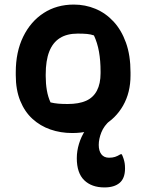

<svg xmlns="http://www.w3.org/2000/svg" viewBox="-20 -570 640 840"><path d="M303 -550Q353 -550 397.5 -531.5Q442 -513 476.5 -476Q511 -439 531 -383.5Q551 -328 551 -253V-240Q551 -165 518.5 -108Q486 -51 429 -19.5Q372 12 296 12Q245 12 200.5 -3.5Q156 -19 122 -50Q88 -81 68.5 -129Q49 -177 49 -241V-254Q49 -343 81.5 -409.5Q114 -476 171 -513Q228 -550 303 -550ZM320 -423Q273 -423 242 -403.5Q211 -384 195.5 -344.5Q180 -305 180 -244V-237Q180 -204 185 -175Q190 -146 201 -122Q218 -118 235 -116.5Q252 -115 276 -115Q325 -115 356.5 -129Q388 -143 404 -173.5Q420 -204 420 -250V-257Q420 -305 413 -344Q406 -383 391 -415Q377 -420 360.5 -421.5Q344 -423 320 -423ZM316 122Q316 91 325.5 59.5Q335 28 352.5 1Q370 -26 392.5 -46Q415 -66 441 -73Q449 -77 459.5 -77.5Q470 -78 487 -73Q484 -67 477.5 -58.5Q471 -50 462 -43Q435 -20 423.5 9Q412 38 412 64Q412 90 423.5 105Q435 120 457 120Q472 120 483 116.5Q494 113 507 105H513Q518 116 521 125.5Q524 135 525.5 144.5Q527 154 527 167Q527 210 503.5 230Q480 250 437 250Q381 250 348.5 218.5Q316 187 316 122Z"/></svg>

Font: Recursive Monospace Casual
Style: Bold
Weight: 700
Version: Version 1.047